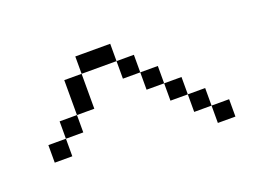

<svg xmlns="http://www.w3.org/2000/svg" viewBox="-81 -791 1162 863"><g transform="rotate(-20 500.0 -359.0)"><path d="M83 -192.4V-276.4H167V-192.4ZM833 -192.4H750V-276.4H667V-359.4H583V-442.4H500V-526.4H333V-359.4H250V-276.4H167V-359.4H250V-526.4H333V-609.4H500V-526.4H583V-442.4H667V-359.4H750V-276.4H833ZM833 -192.4H917V-109.4H833Z"/></g></svg>

Font: KH Dot kagurazaka 12
Style: Regular
Weight: 400
Designer: Original version for X68000 by Keitarou Hiraki (http://hp.vector.co.jp/authors/VA000874/) / TrueType conversion by Homem
Version: Version 1.00.20150527